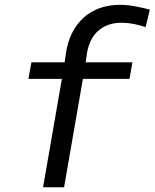

<svg xmlns="http://www.w3.org/2000/svg" viewBox="-20 -792 654 812"><path d="M162.1 0 241.7 -458.5H100.1L112.8 -528.3H253.4L258.8 -565.4Q265.1 -612.3 283.9 -650.6Q302.7 -689 332.3 -716.1Q361.8 -743.2 401.6 -757.6Q441.4 -772 490.2 -771.5Q522 -771 552.5 -765.1Q583 -759.3 613.8 -751.5L595.7 -677.2Q571.8 -685.5 547.1 -690.4Q522.5 -695.3 497.1 -695.8Q465.3 -696.3 439.9 -687.5Q414.6 -678.7 395.5 -661.9Q376.5 -645 364.5 -620.8Q352.5 -596.7 347.7 -565.9L342.3 -528.3H540L527.8 -458.5H330.6L251 0Z"/></svg>

Font: TypoPRO Roboto Mono
Style: Italic
Weight: 400
Designer: Google
Version: Version 2.000986; 2015; ttfautohint (v1.3)